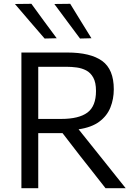

<svg xmlns="http://www.w3.org/2000/svg" viewBox="-20 -989 710 1009"><path d="M92.5 0V-713H333.5Q455.5 -713 516.8 -668.8Q578 -624.5 578 -520Q578 -468.5 560.2 -424.2Q542.5 -380 502 -349.8Q461.5 -319.5 393 -309.5L477 -204.5Q503.5 -171.5 532.8 -134.8Q562 -98 590.2 -62.8Q618.5 -27.5 640.5 0H534.5Q499 -45 466.2 -87Q433.5 -129 401.5 -169L308.5 -289.5H181V0ZM330.5 -638H181V-364H301Q394.5 -364 439.5 -397.5Q484.5 -431 484.5 -511Q484.5 -555.5 470.2 -581.2Q456 -607 432.8 -619Q409.5 -631 382.5 -634.5Q355.5 -638 330.5 -638ZM214.5 -786.5Q176 -831 137.2 -876Q98.5 -921 58.5 -968L145 -969Q177.5 -924 211 -878.5Q244.5 -833 278 -788ZM400.5 -786.5Q367.5 -831 333.8 -876Q300 -921 265.5 -968L349 -969Q376.5 -924 404.2 -879Q432 -834 460.5 -788Z"/></svg>

Font: Commissioner
Style: Regular
Weight: 400
Designer: Kostas Bartsokas
Foundry: Kostas Bartsokas
Version: Version 1.000; ttfautohint (v1.8.3)